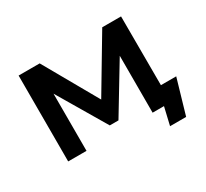

<svg xmlns="http://www.w3.org/2000/svg" viewBox="-132 -729 1107 1034"><g transform="rotate(-30 421.5 -212.0)"><path d="M84 0V-534H215L430 -155H378L604 -534H721L722 0H609V-400L629 -387L429 -56H375L174 -396L198 -402V0ZM654 110 687 -31 763 0H609V-106H817L754 110Z"/></g></svg>

Font: MOST Montserrat SemiBold
Style: Regular
Weight: 600
Designer: Julieta Ulanovsky
Foundry: Julieta Ulanovsky
Version: Version 8.000;March 11, 2024;FontCreator 15.0.0.2926 64-bit